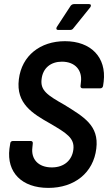

<svg xmlns="http://www.w3.org/2000/svg" viewBox="-20 -909 528 937"><path d="M263 -763H324C329 -763 335 -766 338 -771L421 -874C426 -882 424 -889 415 -889H341C335 -889 329 -886 325 -881L257 -777C253 -769 255 -763 263 -763ZM216 8C344 8 436 -66 450 -184C464 -297 388 -339 295 -397C210 -445 176 -468 183 -523C189 -577 228 -608 282 -608C348 -608 382 -565 375 -509L373 -490C372 -483 376 -478 383 -478H470C477 -478 482 -483 483 -490L486 -511C500 -629 424 -708 297 -708C177 -708 86 -638 72 -522C57 -403 140 -354 225 -306C305 -259 345 -235 338 -179C332 -129 295 -92 233 -92C166 -92 131 -133 138 -189L140 -209C141 -216 137 -221 130 -221H43C36 -221 30 -216 30 -209L26 -183C12 -68 86 8 216 8Z"/></svg>

Font: Barlow Semi Condensed SemiBold
Style: Italic
Weight: 600
Width: 4
Italic angle: -7°
Designer: Jeremy Tribby
Foundry: Tribby Type
Version: Version 1.422;hotconv 1.0.109;makeotfexe 2.5.65596